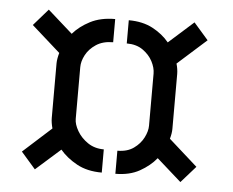

<svg xmlns="http://www.w3.org/2000/svg" viewBox="-41 -654 700 577"><g transform="rotate(5 308.5 -365.0)"><path d="M285 -132.4Q240.8 -132.4 209.5 -149.6Q178.2 -166.8 158.2 -190.6L83.8 -124.6L40.4 -174.4L125.8 -251.6Q123.4 -260.2 122.2 -268.1Q121 -276 121 -282.8V-447.6Q121 -454.4 122.5 -462.9Q124 -471.4 126.4 -479.4L40 -556.2L83.8 -606.4L158.6 -540Q178.6 -563.2 210 -579.4Q241.4 -595.6 285 -595.6V-525.6Q254.2 -525.6 233.7 -512Q213.2 -498.4 203.1 -479.3Q193 -460.2 193 -442.6V-286.2Q193 -270 204.4 -250.3Q215.8 -230.6 236.4 -216.5Q257 -202.4 285 -202.4ZM326 -132.4V-202Q355.6 -202 375.1 -215.9Q394.6 -229.8 404.4 -249.2Q414.2 -268.6 414.2 -285V-442.2Q414.2 -460 404.2 -479.1Q394.2 -498.2 374.7 -511.9Q355.2 -525.6 326 -525.6V-595.6Q368.2 -595.6 398.6 -579.4Q429 -563.2 448.4 -539.4L523.4 -606.4L567.2 -556.2L480.2 -478.4Q482.6 -470.4 483.8 -462.2Q485 -454 485 -447.2V-281.6Q485 -275.2 483.8 -267.7Q482.6 -260.2 480.2 -251.6L566.8 -174.4L522.8 -124.6L448.8 -190.2Q429.4 -166.4 399 -149.4Q368.6 -132.4 326 -132.4Z"/></g></svg>

Font: Stick No Bills ExtraLight
Style: Regular
Weight: 200
Designer: Kosala Senevirathne, Siva Puranthara, Lasantha Premarathna, Tharique Azeez
Foundry: mooniak
Version: Version 2.000